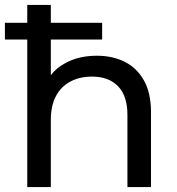

<svg xmlns="http://www.w3.org/2000/svg" viewBox="-20 -762 721 782"><path d="M374 -535Q439 -535 488.5 -510Q538 -485 566.5 -434Q595 -383 595 -305V0H499V-294Q499 -371 461 -410.5Q423 -450 355 -450Q304 -450 266 -429.5Q228 -409 207.5 -370Q187 -331 187 -273V0H91V-742H187V-456Q211 -487 248 -506Q302 -535 374 -535ZM0 -601V-669H396V-601Z"/></svg>

Font: Montserrat Z Med
Style: Regular
Weight: 500
Designer: Julieta Ulanovsky
Foundry: Julieta Ulanovsky
Version: Version 8.000